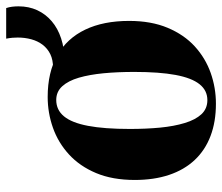

<svg xmlns="http://www.w3.org/2000/svg" viewBox="-68 -622 702 606"><g transform="rotate(-90 283.0 -319.0)"><path d="M18 -244.5Q18 -315 39.8 -366.8Q61.5 -418.5 98.8 -452.5Q136 -486.5 183 -503Q230 -519.5 280 -519.5Q358 -519.5 411.5 -489Q465 -458.5 492.5 -401Q520 -343.5 520 -262.5Q520 -192.5 498.2 -140.8Q476.5 -89 439.5 -55.2Q402.5 -21.5 355.8 -5Q309 11.5 258.5 11.5Q201.5 11.5 156.8 -5.5Q112 -22.5 81 -55.5Q50 -88.5 34 -136.2Q18 -184 18 -244.5ZM270 -15.5Q300.5 -15.5 320.2 -40.2Q340 -65 349.5 -116Q359 -167 359 -246.5Q359 -298 354.8 -342.8Q350.5 -387.5 340.8 -421Q331 -454.5 313.8 -473.5Q296.5 -492.5 270.5 -492.5Q239 -492.5 218.8 -468Q198.5 -443.5 188.8 -392.2Q179 -341 179 -260Q179 -209 183.2 -164.8Q187.5 -120.5 197.8 -86.8Q208 -53 225.5 -34.2Q243 -15.5 270 -15.5ZM393 -466.5 371.5 -502.5Q397 -502.5 415 -511.2Q433 -520 444.8 -535.5Q456.5 -551 462 -571.2Q467.5 -591.5 467.5 -614Q467.5 -622 466.8 -631Q466 -640 464 -650.5H560.5Q563.5 -642 564.8 -631.8Q566 -621.5 566 -611.5Q566 -579 553.8 -552.5Q541.5 -526 519 -506.8Q496.5 -487.5 464.5 -477Q432.5 -466.5 393 -466.5Z"/></g></svg>

Font: Merriweather 144pt
Style: Bold
Weight: 700
Version: Version 2.100